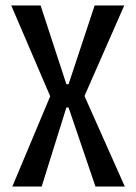

<svg xmlns="http://www.w3.org/2000/svg" viewBox="-20 -680 497 700"><path d="M25 0 163 -329 21 -660H128L222 -373H230L325 -660H433L288 -330L435 0H328L230 -288H222L132 0Z"/></svg>

Font: Bricolage Grotesque 12pt Condensed
Style: Regular
Weight: 400
Width: 3
Designer: Mathieu Triay
Foundry: Atelier Triay
Version: Version 1.001; ttfautohint (v1.8.4.7-5d5b);gftools[0.9.33.de